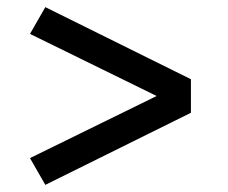

<svg xmlns="http://www.w3.org/2000/svg" viewBox="-20 -609 640 538"><path d="M107 -91 64 -166 419 -340 64 -514 107 -589 515 -387V-293Z"/></svg>

Font: Iosevka Curly Medium Extended
Style: Regular
Weight: 500
Width: 7
Monospace: yes
Designer: Belleve Invis
Foundry: Belleve Invis
Version: Version 11.1.0; ttfautohint (v1.8.3)